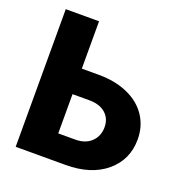

<svg xmlns="http://www.w3.org/2000/svg" viewBox="-128 -822 880 932"><g transform="rotate(20 311.5 -355.5)"><path d="M226.1 -466.3H314.5Q398.9 -466.3 463.9 -437.5Q528.8 -408.7 563.7 -356.2Q598.6 -303.7 598.6 -235.8Q598.6 -130.9 520.8 -65.4Q442.9 0 311.5 0H54.2V-710.9H226.1ZM226.1 -334.5V-131.8H314Q366.2 -131.8 396.7 -161.1Q427.2 -190.4 427.2 -236.8Q427.2 -280.8 397 -307.6Q366.7 -334.5 313 -334.5Z"/></g></svg>

Font: Sadagaat-English
Style: Regular
Weight: 900
Designer: Ahmed alsheikh
Foundry: Ahmed alsheikh Design
Version: Version 2.137;January 17, 2018;FontCreator 11.0.0.2408 64-bi